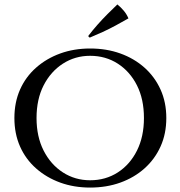

<svg xmlns="http://www.w3.org/2000/svg" viewBox="-20 -833 815 867"><path d="M387 -614Q461 -614 523.5 -591.5Q586 -569 632.5 -527.5Q679 -486 705 -428.5Q731 -371 731 -300Q731 -229 705 -171.5Q679 -114 632.5 -72.5Q586 -31 523.5 -8.5Q461 14 387 14Q314 14 252 -8.5Q190 -31 143 -72.5Q96 -114 70.5 -171.5Q45 -229 45 -300Q45 -371 70.5 -428.5Q96 -486 143 -527.5Q190 -569 252 -591.5Q314 -614 387 -614ZM387 -19Q457 -19 512 -54.5Q567 -90 598.5 -153Q630 -216 630 -300Q630 -385 598.5 -447.5Q567 -510 512 -545.5Q457 -581 387 -581Q319 -581 264 -545.5Q209 -510 177 -447.5Q145 -385 145 -300Q145 -216 177 -153Q209 -90 264 -54.5Q319 -19 387 -19ZM378 -670Q397 -695 419.5 -720.5Q442 -746 465.5 -769.5Q489 -793 510 -813Q526 -800 539 -784.5Q552 -769 560 -750Q532 -734 502.5 -718Q473 -702 443.5 -688.5Q414 -675 385 -663Z"/></svg>

Font: Cinzel Medium
Style: Regular
Weight: 500
Designer: Natanael Gama
Version: Version 2.000